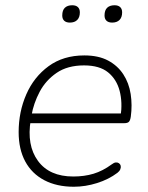

<svg xmlns="http://www.w3.org/2000/svg" viewBox="-20 -703 563 731"><path d="M261 8Q196 8 148.5 -17Q101 -42 76 -88.5Q51 -135 51 -200Q51 -277 80 -343.5Q109 -410 165 -451Q221 -492 301 -492Q355 -492 391.5 -472.5Q428 -453 449.5 -420Q471 -387 477.5 -345Q484 -303 478 -259Q476 -245 471 -239.5Q466 -234 453 -234H80L86 -271H458L439 -259Q447 -313 435.5 -357Q424 -401 391.5 -427.5Q359 -454 300 -454Q237 -454 195.5 -425.5Q154 -397 131 -353.5Q108 -310 100 -264L97 -246Q81 -150 124.5 -90.5Q168 -31 259 -31Q301 -31 336 -41.5Q371 -52 405 -77Q414 -84 421 -84.5Q428 -85 433 -81.5Q438 -78 439.5 -72Q441 -66 438 -58.5Q435 -51 427 -45Q394 -20 349.5 -6Q305 8 261 8ZM407 -617Q393 -617 385.5 -624Q378 -631 378 -644Q378 -664 388 -673.5Q398 -683 416 -683Q430 -683 437.5 -676Q445 -669 445 -656Q445 -637 435 -627Q425 -617 407 -617ZM246 -617Q232 -617 224.5 -624Q217 -631 217 -644Q217 -664 227 -673.5Q237 -683 255 -683Q269 -683 276.5 -676Q284 -669 284 -656Q284 -637 274 -627Q264 -617 246 -617Z"/></svg>

Font: Nunito ExtraLight ExtraLight
Style: Italic
Weight: 250
Italic angle: -9°
Version: Version 3.602